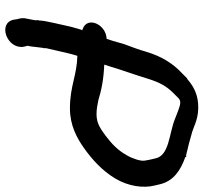

<svg xmlns="http://www.w3.org/2000/svg" viewBox="-42 -689 766 722"><g transform="rotate(90 341.0 -328.0)"><path d="M89 -256C89 -256 91 -255 94 -254C94 -253 91 -250 91 -248L81 -213L67 -151C65 -141 63 -133 61 -122C58 -109 57 -94 57 -92L56 -88C55 -83 57 -83 56 -76C54 -67 51 -48 50 -45C47 -33 48 -23 52 -10L54 3C66 65 165 29 156 -33L153 -46L152 -47C154 -55 156 -70 157 -82C157 -83 160 -106 160 -106L161 -109C162 -112 160 -115 162 -122L180 -200C183 -212 186 -224 190 -236C265 -234 303 -208 388 -208C451 -208 499 -234 537 -261C578 -290 621 -328 651 -378C681 -428 688 -484 678 -525L673 -546C661 -598 619 -625 570 -642L571 -645H563C533 -652 505 -659 475 -668C452 -675 422 -694 370 -690C327 -687 299 -668 277 -649H275L256 -630C218 -595 192 -552 175 -496C167 -468 157 -441 146 -412L133 -367C130 -359 128 -353 126 -346C71 -344 40 -273 89 -256ZM223 -337 231 -362C244 -406 262 -454 276 -501C290 -546 305 -572 329 -596L344 -611C353 -620 358 -626 378 -621C395 -616 409 -610 427 -603C484 -580 566 -582 576 -528L581 -506C582 -500 583 -494 584 -489C587 -475 576 -442 564 -422C545 -388 522 -366 489 -341C465 -324 445 -308 410 -308C389 -308 377 -311 356 -315C318 -327 275 -335 223 -337Z"/></g></svg>

Font: Stray Cat
Style: ExBlkObl
Weight: 1000
Version: Version 1.0